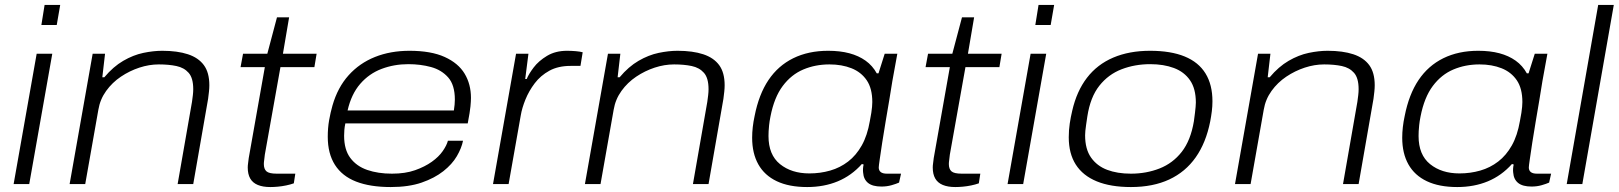

<svg xmlns="http://www.w3.org/2000/svg" viewBox="-20 -743 6535 775"><path d="M147 -642 160 -723H223L209 -642ZM35 0 128 -526H191L98 0Z M261 0 354 -526H404L393 -431H401Q437 -474 477.5 -497.5Q518 -521 558.5 -529.5Q599 -538 635 -538Q696 -538 738.5 -524Q781 -510 803 -480Q825 -450 825 -399Q825 -387 823.5 -373Q822 -359 820 -344L760 0H697L755 -332Q757 -346 758.5 -359Q760 -372 760 -383Q760 -428 741.5 -449Q723 -470 692 -476.5Q661 -483 621 -483Q582 -483 542.5 -470Q503 -457 468 -433.5Q433 -410 408.5 -376Q384 -342 377 -300L324 0Z M1071 12Q1041 12 1020.5 3.5Q1000 -5 990 -22.5Q980 -40 980 -67Q980 -75 981.5 -85Q983 -95 984 -105L1049 -472H951L961 -526H1059L1098 -673H1147L1122 -526H1258L1249 -472H1112L1049 -119Q1048 -108 1046.5 -98Q1045 -88 1045 -81Q1045 -61 1055.5 -51.5Q1066 -42 1097 -42H1172L1166 -3Q1152 2 1135 5.5Q1118 9 1101.5 10.5Q1085 12 1071 12Z M1557 12Q1474 12 1417.5 -10Q1361 -32 1332 -77.5Q1303 -123 1303 -191Q1303 -227 1308.5 -258Q1314 -289 1322 -317Q1343 -390 1387 -439Q1431 -488 1493.5 -513Q1556 -538 1633 -538Q1720 -538 1775 -513Q1830 -488 1855.5 -445.5Q1881 -403 1881 -348Q1881 -335 1879 -313.5Q1877 -292 1868 -245H1374Q1371 -231 1370 -219Q1369 -207 1369 -195Q1369 -139 1394 -105.5Q1419 -72 1462.5 -57Q1506 -42 1562 -42Q1616 -42 1655.5 -56Q1695 -70 1723 -90Q1751 -110 1767 -133Q1783 -156 1788 -175H1849Q1843 -145 1824 -112.5Q1805 -80 1769.5 -52Q1734 -24 1682 -6Q1630 12 1557 12ZM1383 -297H1812Q1814 -310 1815 -320.5Q1816 -331 1816 -341Q1816 -400 1789 -430.5Q1762 -461 1719.5 -472.5Q1677 -484 1628 -484Q1571 -484 1520.5 -465Q1470 -446 1434 -404.5Q1398 -363 1383 -297Z M1970 0 2063 -526H2113L2100 -424H2106Q2114 -444 2134 -470.5Q2154 -497 2188 -517.5Q2222 -538 2269 -538Q2286 -538 2303.5 -536.5Q2321 -535 2332 -532L2323 -477H2283Q2233 -477 2197.5 -457.5Q2162 -438 2138.5 -407Q2115 -376 2101 -341.5Q2087 -307 2082 -277L2033 0Z M2341 0 2434 -526H2484L2473 -431H2481Q2517 -474 2557.5 -497.5Q2598 -521 2638.5 -529.5Q2679 -538 2715 -538Q2776 -538 2818.5 -524Q2861 -510 2883 -480Q2905 -450 2905 -399Q2905 -387 2903.5 -373Q2902 -359 2900 -344L2840 0H2777L2835 -332Q2837 -346 2838.5 -359Q2840 -372 2840 -383Q2840 -428 2821.5 -449Q2803 -470 2772 -476.5Q2741 -483 2701 -483Q2662 -483 2622.5 -470Q2583 -457 2548 -433.5Q2513 -410 2488.5 -376Q2464 -342 2457 -300L2404 0Z M3238 12Q3165 12 3115.5 -11.5Q3066 -35 3041 -79.5Q3016 -124 3016 -187Q3016 -208 3018.5 -230Q3021 -252 3026 -275Q3043 -362 3082 -420Q3121 -478 3182 -508Q3243 -538 3323 -538Q3371 -538 3408.5 -528Q3446 -518 3474 -498Q3502 -478 3519 -447H3526L3551 -526H3602L3582 -416Q3577 -385 3570 -342Q3563 -299 3555 -253.5Q3547 -208 3541 -167.5Q3535 -127 3531 -100Q3527 -73 3527 -67Q3527 -55 3535 -48.5Q3543 -42 3560 -42H3617L3609 -6Q3598 -1 3579 4.5Q3560 10 3538 10Q3502 10 3484 -4.5Q3466 -19 3464 -46Q3463 -53 3463.5 -62Q3464 -71 3466 -79L3459 -81Q3417 -34 3361.5 -11Q3306 12 3238 12ZM3247 -43Q3291 -43 3331 -54.5Q3371 -66 3403.5 -91Q3436 -116 3458.5 -156Q3481 -196 3491 -254Q3495 -274 3497 -287.5Q3499 -301 3500 -311.5Q3501 -322 3501 -331Q3501 -386 3478.5 -419Q3456 -452 3417 -467.5Q3378 -483 3328 -483Q3271 -483 3222.5 -462.5Q3174 -442 3139.5 -396Q3105 -350 3090 -273Q3086 -253 3084.5 -238Q3083 -223 3082.5 -213.5Q3082 -204 3082 -194Q3082 -118 3128.5 -80.5Q3175 -43 3247 -43Z M3836 12Q3806 12 3785.5 3.5Q3765 -5 3755 -22.5Q3745 -40 3745 -67Q3745 -75 3746.5 -85Q3748 -95 3749 -105L3814 -472H3716L3726 -526H3824L3863 -673H3912L3887 -526H4023L4014 -472H3877L3814 -119Q3813 -108 3811.5 -98Q3810 -88 3810 -81Q3810 -61 3820.5 -51.5Q3831 -42 3862 -42H3937L3931 -3Q3917 2 3900 5.5Q3883 9 3866.5 10.5Q3850 12 3836 12Z M4159 -642 4172 -723H4235L4221 -642ZM4047 0 4140 -526H4203L4110 0Z M4545 12Q4463 12 4407 -11Q4351 -34 4322.5 -78.5Q4294 -123 4294 -189Q4294 -218 4298 -244.5Q4302 -271 4308 -296Q4326 -375 4367.5 -429Q4409 -483 4473.5 -510.5Q4538 -538 4622 -538Q4706 -538 4762 -515Q4818 -492 4846 -446.5Q4874 -401 4874 -334Q4874 -314 4871.5 -294Q4869 -274 4865 -253Q4848 -167 4806.5 -108Q4765 -49 4699.5 -18.5Q4634 12 4545 12ZM4545 -42Q4607 -42 4660.5 -63Q4714 -84 4750 -130Q4786 -176 4799 -253Q4802 -274 4803.5 -287.5Q4805 -301 4806 -311Q4807 -321 4807 -329Q4807 -385 4783.5 -419Q4760 -453 4718.5 -468.5Q4677 -484 4623 -484Q4561 -484 4507.5 -463.5Q4454 -443 4417.5 -397Q4381 -351 4369 -273Q4366 -253 4364 -239Q4362 -225 4361 -215Q4360 -205 4360 -197Q4360 -141 4384 -107Q4408 -73 4449 -57.5Q4490 -42 4545 -42Z M4965 0 5058 -526H5108L5097 -431H5105Q5141 -474 5181.5 -497.5Q5222 -521 5262.5 -529.5Q5303 -538 5339 -538Q5400 -538 5442.5 -524Q5485 -510 5507 -480Q5529 -450 5529 -399Q5529 -387 5527.5 -373Q5526 -359 5524 -344L5464 0H5401L5459 -332Q5461 -346 5462.5 -359Q5464 -372 5464 -383Q5464 -428 5445.5 -449Q5427 -470 5396 -476.5Q5365 -483 5325 -483Q5286 -483 5246.5 -470Q5207 -457 5172 -433.5Q5137 -410 5112.5 -376Q5088 -342 5081 -300L5028 0Z M5862 12Q5789 12 5739.5 -11.5Q5690 -35 5665 -79.5Q5640 -124 5640 -187Q5640 -208 5642.5 -230Q5645 -252 5650 -275Q5667 -362 5706 -420Q5745 -478 5806 -508Q5867 -538 5947 -538Q5995 -538 6032.5 -528Q6070 -518 6098 -498Q6126 -478 6143 -447H6150L6175 -526H6226L6206 -416Q6201 -385 6194 -342Q6187 -299 6179 -253.5Q6171 -208 6165 -167.5Q6159 -127 6155 -100Q6151 -73 6151 -67Q6151 -55 6159 -48.5Q6167 -42 6184 -42H6241L6233 -6Q6222 -1 6203 4.5Q6184 10 6162 10Q6126 10 6108 -4.5Q6090 -19 6088 -46Q6087 -53 6087.5 -62Q6088 -71 6090 -79L6083 -81Q6041 -34 5985.5 -11Q5930 12 5862 12ZM5871 -43Q5915 -43 5955 -54.5Q5995 -66 6027.5 -91Q6060 -116 6082.5 -156Q6105 -196 6115 -254Q6119 -274 6121 -287.5Q6123 -301 6124 -311.5Q6125 -322 6125 -331Q6125 -386 6102.5 -419Q6080 -452 6041 -467.5Q6002 -483 5952 -483Q5895 -483 5846.5 -462.5Q5798 -442 5763.5 -396Q5729 -350 5714 -273Q5710 -253 5708.5 -238Q5707 -223 5706.5 -213.5Q5706 -204 5706 -194Q5706 -118 5752.5 -80.5Q5799 -43 5871 -43Z M6304 0 6431 -723H6494L6367 0Z"/></svg>

Font: Archivo Expanded ExtraLight
Style: Italic
Weight: 250
Width: 7
Italic angle: -10°
Designer: Hector Gatti
Foundry: Omnibus-Type
Version: Version 2.001